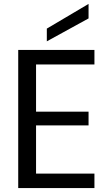

<svg xmlns="http://www.w3.org/2000/svg" viewBox="-20 -960 546 980"><path d="M73 0ZM73 0ZM462 0H73V-705H462V-631H164V-390H432V-320H164V-74H462ZM219 -749V-814L432 -940V-866Z"/></svg>

Font: Ulagadi Sans
Style: Regular
Weight: 400
Designer: Ninad Kale (Devanagari), Jonny Pinhorn (Latin)
Foundry: Indian Type Foundry
Version: Version 3.01;March 29, 2020;FontCreator 12.0.0.2522 64-bit; 